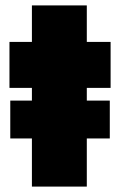

<svg xmlns="http://www.w3.org/2000/svg" viewBox="-20 -690 449 710"><path d="M18 -178V-318H386V-178ZM98 0V-670H301V0ZM15 -365V-535H389V-365Z"/></svg>

Font: Lexend Deca Black
Style: Regular
Weight: 900
Designer: Bonnie Shaver-Troup, Thomas Jockin
Foundry: Lexend
Version: Version 1.007